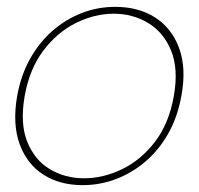

<svg xmlns="http://www.w3.org/2000/svg" viewBox="-20 -528 579 560"><path d="M221 12Q154 12 106 -19Q58 -50 37 -108.5Q16 -167 30 -248Q41 -309 68 -357Q95 -405 133.5 -438.5Q172 -472 218.5 -490Q265 -508 316 -508Q384 -508 432.5 -477Q481 -446 502.5 -387.5Q524 -329 509 -248Q498 -187 471 -139Q444 -91 405 -57.5Q366 -24 319 -6Q272 12 221 12ZM225 -8Q281 -8 336 -34.5Q391 -61 432 -114.5Q473 -168 487 -248Q501 -327 479 -380.5Q457 -434 412 -461Q367 -488 312 -488Q256 -488 201.5 -461Q147 -434 106.5 -380.5Q66 -327 52 -248Q38 -168 59.5 -114.5Q81 -61 125.5 -34.5Q170 -8 225 -8Z"/></svg>

Font: DM Sans 36pt Thin
Style: Italic
Weight: 250
Italic angle: -10°
Designer: Colophon Foundry, Jonny Pinhorn
Foundry: Colophon Foundry
Version: Version 4.004;gftools[0.9.30]